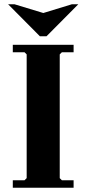

<svg xmlns="http://www.w3.org/2000/svg" viewBox="-20 -880 405 900"><path d="M325 -635H270L260 -625V-45L270 -35H325V0H40V-35H95L105 -45V-625L95 -635H40V-670H325ZM317 -860H347L198 -710H167L18 -860H48L183 -819Z"/></svg>

Font: Brygada 1918
Style: Regular
Weight: 400
Designer: Mateusz Machalski | Borys Kosmynka | Przemek Hoffer
Foundry: NIEPODLEGLA 2018
Version: Version 3.006